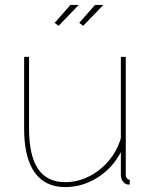

<svg xmlns="http://www.w3.org/2000/svg" viewBox="-20 -750 616 780"><path d="M78 -228V-519H98V-228Q98 -118 134.5 -64Q171 -10 245 -10Q295 -10 341 -33Q387 -56 421.5 -96.5Q456 -137 471 -189V-519H491V-40Q491 -31 495.5 -25.5Q500 -20 507 -20V0Q501 0 498 -0.5Q495 -1 493 -2Q483 -6 477 -16.5Q471 -27 471 -40V-132Q437 -67 376 -28.5Q315 10 245 10Q163 10 120.5 -50Q78 -110 78 -228ZM218 -645 202 -657 266 -730H300ZM318 -645 302 -657 366 -730H400Z"/></svg>

Font: Raleway Thin
Style: Regular
Weight: 100
Designer: Matt McInerney, Pablo Impallari, Rodrigo Fuenzalida
Foundry: Matt McInerney, Pablo Impallari, Rodrigo Fuenzalida
Version: Version 4.026